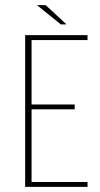

<svg xmlns="http://www.w3.org/2000/svg" viewBox="-20 -728 388 748"><path d="M78 0V-591H321V-572H103V-321H271V-302H103V-19H321V0ZM217 -633 124 -708H158L239 -633Z"/></svg>

Font: Alumni Sans Thin
Style: Regular
Weight: 100
Designer: Robert E. Leuschke
Foundry: Robert E. Leuschke
Version: Version 1.018